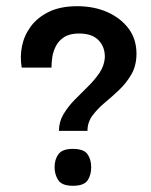

<svg xmlns="http://www.w3.org/2000/svg" viewBox="-20 -590 488 619"><path d="M262 -168H170Q170 -197 184.5 -221.5Q199 -246 220.5 -268Q242 -290 264 -311.5Q286 -333 301 -355.5Q316 -378 318 -404Q319 -438 298 -460Q277 -482 235 -482Q205 -482 187 -470.5Q169 -459 160 -441Q151 -423 148.5 -405Q146 -387 146 -372H50Q44 -407 51 -441.5Q58 -476 79.5 -505Q101 -534 138 -552Q175 -570 229 -570Q283 -570 326 -551Q369 -532 394.5 -498Q420 -464 420 -417Q420 -379 404 -351Q388 -323 365 -301Q342 -279 318.5 -259.5Q295 -240 278.5 -218Q262 -196 262 -168ZM215 9Q180 9 168 -9Q156 -27 156 -51Q156 -76 168.5 -93Q181 -110 215 -110Q250 -110 262 -93Q274 -76 274 -51Q274 -25 262 -8Q250 9 215 9Z"/></svg>

Font: Darker Grotesque
Style: Bold
Weight: 700
Designer: Gabriel Lam
Foundry: TypeRant
Version: Version 1.000;gftools[0.9.28]